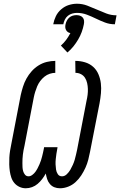

<svg xmlns="http://www.w3.org/2000/svg" viewBox="-20 -996 644 1028"><path d="M301 12Q285 12 271 6.5Q257 1 247 -11Q237 -23 232.5 -37Q228 -51 225 -67Q217 -52 206 -37.5Q195 -23 181.5 -11.5Q168 0 151.5 6Q135 12 118 12Q100 12 84 4.5Q68 -3 57 -16Q46 -29 40.5 -45.5Q35 -62 32.5 -79.5Q30 -97 29.5 -115.5Q29 -134 30 -152.5Q31 -171 34 -189.5Q37 -208 41 -227L91 -487Q96 -509 103 -531.5Q110 -554 121.5 -575Q133 -596 149.5 -614.5Q166 -633 187 -646Q208 -659 231 -664.5Q254 -670 276 -670V-606Q262 -606 246.5 -601Q231 -596 218 -585.5Q205 -575 195 -561.5Q185 -548 179 -533.5Q173 -519 168.5 -504.5Q164 -490 161 -475L111 -215Q108 -203 106 -191.5Q104 -180 102.5 -168.5Q101 -157 100.5 -145.5Q100 -134 100 -123Q100 -112 100.5 -101Q101 -90 104 -79.5Q107 -69 114 -60.5Q121 -52 133 -52Q143 -52 153 -59.5Q163 -67 169.5 -76Q176 -85 181.5 -95.5Q187 -106 191.5 -116.5Q196 -127 199.5 -137.5Q203 -148 205.5 -158.5Q208 -169 210.5 -179.5Q213 -190 215 -201L216 -208H288L287 -201Q284 -187 282 -172.5Q280 -158 278.5 -144Q277 -130 277.5 -116Q278 -102 280 -88.5Q282 -75 289.5 -63.5Q297 -52 312 -52Q326 -52 337.5 -63Q349 -74 356.5 -87Q364 -100 370 -113.5Q376 -127 380 -140.5Q384 -154 387 -168Q390 -182 393 -195L443 -455Q447 -472 449 -488Q451 -504 450.5 -520Q450 -536 446.5 -551.5Q443 -567 435 -579.5Q427 -592 413.5 -599Q400 -606 384 -606L383 -670Q410 -670 435 -662.5Q460 -655 478.5 -638.5Q497 -622 507 -598.5Q517 -575 520 -549.5Q523 -524 520.5 -497Q518 -470 513 -443L462 -183Q458 -162 452.5 -140.5Q447 -119 437.5 -98Q428 -77 415 -57Q402 -37 384.5 -21Q367 -5 345 3.5Q323 12 301 12ZM265 -866Q269 -888 279 -909Q289 -930 307.5 -946Q326 -962 348 -969Q370 -976 392 -976Q421 -976 447 -966Q473 -956 498 -945Q523 -934 549 -924Q575 -914 604 -914L595 -866Q567 -866 542 -875.5Q517 -885 493.5 -896.5Q470 -908 445 -917.5Q420 -927 392 -927Q380 -927 367 -923.5Q354 -920 343.5 -911.5Q333 -903 327 -890.5Q321 -878 319 -866ZM341 -715 306 -752Q322 -766 334.5 -783Q347 -800 357 -819Q349 -820 343 -824.5Q337 -829 333.5 -835.5Q330 -842 329.5 -850Q329 -858 331 -866Q333 -876 338 -885.5Q343 -895 351 -902Q359 -909 369 -912Q379 -915 389 -915Q399 -915 408 -912Q417 -909 423 -902Q429 -895 430 -885.5Q431 -876 429 -866Q425 -845 417.5 -824.5Q410 -804 398.5 -784.5Q387 -765 373 -747.5Q359 -730 341 -715Z"/></svg>

Font: Lode Term
Style: Italic
Weight: 400
Italic angle: -11°
Monospace: yes
Designer: Belleve Invis
Foundry: Belleve Invis
Version: Version 29.2.0